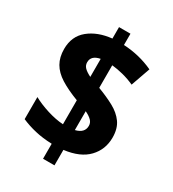

<svg xmlns="http://www.w3.org/2000/svg" viewBox="-195 -867 931 1032"><g transform="rotate(30 270.0 -350.5)"><path d="M236 -35Q179 -37 132 -48Q85 -59 44 -77V-214Q84 -192 136.5 -175.5Q189 -159 236 -156V-305Q168 -331 124.5 -358.5Q81 -386 60 -422.5Q39 -459 39 -510Q39 -589 94 -634Q149 -679 236 -688V-759H307V-689Q405 -684 491 -644L449 -525Q414 -541 377 -550.5Q340 -560 307 -563V-423Q363 -402 407.5 -378Q452 -354 477.5 -318.5Q503 -283 503 -227Q503 -153 454 -101.5Q405 -50 307 -38V58H236ZM236 -562Q182 -552 182 -510Q182 -491 195 -477.5Q208 -464 236 -450ZM307 -161Q361 -174 361 -218Q361 -237 347.5 -251Q334 -265 307 -278Z"/></g></svg>

Font: Noto Sans Tamil SemiCondensed ExtraBold
Style: Regular
Weight: 800
Width: 4
Designer: Jelle Bosma - Monotype Design Team
Foundry: Monotype Imaging Inc.
Version: Version 2.004; ttfautohint (v1.8.4.7-5d5b)